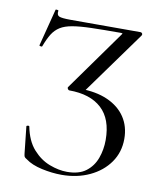

<svg xmlns="http://www.w3.org/2000/svg" viewBox="-77 -719 669 793"><g transform="rotate(10 257.0 -322.0)"><path d="M234.6 12Q194.6 12 151.3 2.5Q108 -7 83 -26Q74 -31 72 -35Q70 -39 69 -49L57 -160Q57 -162.8 62.5 -163.8Q68 -164.8 69 -161.8Q80.4 -102.8 111.1 -68.2Q141.8 -33.6 180.7 -18.8Q219.6 -4 254.6 -4Q304.8 -4 334.1 -26.5Q363.4 -49 376.4 -85Q389.4 -121 389.4 -161Q389.4 -249 341.6 -293Q293.8 -337 205.6 -337Q202.4 -337 199.4 -341.5Q196.4 -346 198 -349L377.4 -600Q382.2 -605.8 380.9 -606.9Q379.6 -608 372.6 -608Q300.8 -608 251.8 -606.7Q202.8 -605.4 171.6 -600Q140.4 -594.6 121.1 -582.5Q101.8 -570.4 89.1 -550.1Q76.4 -529.8 64.2 -497.2Q63.2 -494.4 57.2 -495.8Q51.2 -497.2 52.2 -499.4L92.2 -655Q93.2 -657 99.2 -656Q105.2 -655 104.2 -653Q101.2 -635 112.2 -630Q123.2 -625 161.2 -625Q192.2 -625 218.4 -625Q244.6 -625 274.9 -625Q305.2 -625 347.8 -625Q390.4 -625 453.6 -625Q458.6 -625 461 -620.8Q463.4 -616.6 460.6 -612L266 -342.4L247.4 -351.6Q315.6 -351.6 364.2 -330.1Q412.8 -308.6 438.6 -269.9Q464.4 -231.2 464.4 -178.8Q464.4 -123 434.2 -80Q404 -37 351.8 -12.5Q299.6 12 234.6 12Z"/></g></svg>

Font: Cormorant Garamond Light
Style: Regular
Weight: 300
Designer: Christian Thalmann (Catharsis Fonts)
Foundry: Catharsis Fonts
Version: Version 4.001